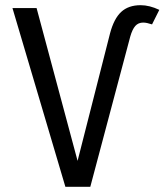

<svg xmlns="http://www.w3.org/2000/svg" viewBox="-20 -720 640 740"><path d="M532 -633Q513 -633 501.5 -620Q490 -607 482 -579L328 0H232L28 -689H121L279 -100L404 -591Q419 -648 447 -674Q475 -700 522 -700Q556 -700 594 -682L566 -626Q545 -633 532 -633Z"/></svg>

Font: FiraDG Mono
Style: Regular
Weight: 400
Designer: Carrois Corporate & Edenspiekermann AG
Foundry: Carrois Corporate GbR & Edenspiekermann AG
Version: Version 3.206